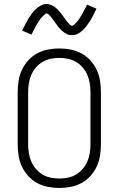

<svg xmlns="http://www.w3.org/2000/svg" viewBox="-20 -923 590 955"><path d="M275 12Q247 12 218.5 6.5Q190 1 165 -12.5Q140 -26 120.5 -47.5Q101 -69 89 -94.5Q77 -120 72.5 -148.5Q68 -177 68 -205V-465Q68 -493 72.5 -521.5Q77 -550 89 -575.5Q101 -601 120.5 -622.5Q140 -644 165 -657.5Q190 -671 218.5 -676.5Q247 -682 275 -682Q303 -682 331.5 -676.5Q360 -671 385 -657.5Q410 -644 429.5 -622.5Q449 -601 461 -575.5Q473 -550 477.5 -521.5Q482 -493 482 -465V-205Q482 -177 477.5 -148.5Q473 -120 461 -94.5Q449 -69 429.5 -47.5Q410 -26 385 -12.5Q360 1 331.5 6.5Q303 12 275 12ZM275 -35Q297 -35 318.5 -39.5Q340 -44 358.5 -55Q377 -66 391.5 -83Q406 -100 414.5 -120Q423 -140 426.5 -161.5Q430 -183 430 -205V-465Q430 -487 426.5 -508.5Q423 -530 414.5 -550Q406 -570 391.5 -587Q377 -604 358.5 -615Q340 -626 318.5 -630.5Q297 -635 275 -635Q253 -635 231.5 -630.5Q210 -626 191.5 -615Q173 -604 158.5 -587Q144 -570 135.5 -550Q127 -530 123.5 -508.5Q120 -487 120 -465V-205Q120 -183 123.5 -161.5Q127 -140 135.5 -120Q144 -100 158.5 -83Q173 -66 191.5 -55Q210 -44 231.5 -39.5Q253 -35 275 -35ZM338 -748Q332 -748 326 -749Q320 -750 314.5 -752.5Q309 -755 303.5 -758.5Q298 -762 293.5 -765.5Q289 -769 284.5 -773.5Q280 -778 276 -782.5Q272 -787 268 -792Q264 -797 260.5 -802Q257 -807 253 -812.5Q249 -818 245.5 -823Q242 -828 238 -833Q234 -838 230.5 -842Q227 -846 222 -851Q217 -856 212 -856Q208 -856 205 -853.5Q202 -851 199.5 -848.5Q197 -846 193 -842Q189 -838 187 -836Q185 -834 183.5 -832Q182 -830 180 -827.5Q178 -825 176 -822Q174 -819 172.5 -816Q171 -813 169 -810Q167 -807 164.5 -803.5Q162 -800 160 -796Q158 -792 156 -788Q154 -784 151.5 -779.5Q149 -775 146.5 -770.5Q144 -766 141.5 -761Q139 -756 137 -751L90 -771Q99 -789 107 -804.5Q115 -820 123 -833Q131 -846 138.5 -856Q146 -866 157.5 -877Q169 -888 182.5 -895.5Q196 -903 212 -903Q218 -903 224 -901.5Q230 -900 235.5 -898Q241 -896 246.5 -892.5Q252 -889 256.5 -885Q261 -881 265.5 -877Q270 -873 274 -868Q278 -863 282 -858Q286 -853 289.5 -848.5Q293 -844 297 -838.5Q301 -833 304.5 -827.5Q308 -822 312 -817.5Q316 -813 319.5 -809Q323 -805 328 -800Q333 -795 338 -795Q342 -795 345 -797.5Q348 -800 350.5 -802Q353 -804 357 -808.5Q361 -813 363 -815Q365 -817 366.5 -819Q368 -821 370 -823.5Q372 -826 374 -829Q376 -832 377.5 -835Q379 -838 381 -841Q383 -844 385.5 -847.5Q388 -851 390 -855Q392 -859 394 -863Q396 -867 398.5 -871.5Q401 -876 403.5 -880.5Q406 -885 408.5 -890Q411 -895 413 -900L460 -880Q451 -861 443 -845.5Q435 -830 427 -817.5Q419 -805 411.5 -795Q404 -785 392.5 -773.5Q381 -762 367.5 -755Q354 -748 338 -748Z"/></svg>

Font: Lode Dark
Style: Regular
Weight: 400
Monospace: yes
Designer: Belleve Invis
Foundry: Belleve Invis
Version: Version 29.2.0; ttfautohint (v1.8.3)